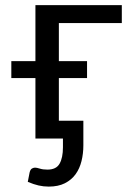

<svg xmlns="http://www.w3.org/2000/svg" viewBox="-20 -526 498 729"><path d="M203.5 -438.5V-294H310.5V-229.5H203.5V-67.5H296.5V26Q296.5 57 289.5 85.5Q282.5 114 267 135.5Q251.5 157 226.2 169.8Q201 182.5 165 182.5Q145 182.5 126.5 178.2Q108 174 85.5 164.5L92.5 128.5Q95.5 117 101.5 113.8Q107.5 110.5 113 110.5Q119.5 110.5 131.2 114.2Q143 118 160 118Q193.5 118 206.2 95.5Q219 73 219 33V0H114.5V-229.5H23V-294H114.5V-506.5H442.5V-438.5Z"/></svg>

Font: Lato-Regular
Style: Regular
Weight: 400
Designer: Lukasz Dziedzic with Adam Twardoch and Botio Nikoltchev
Foundry: tyPoland Lukasz Dziedzic
Version: Version 2.015; 2015-08-06; http://www.latofonts.com/